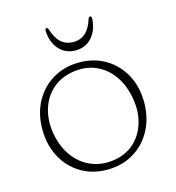

<svg xmlns="http://www.w3.org/2000/svg" viewBox="-100 -734 760 830"><g transform="rotate(-15 280.0 -318.5)"><path d="M280.5 -469Q347 -469 398.2 -438.2Q449.5 -407.5 478.8 -353.8Q508 -300 508 -230.5Q508 -160.5 478.8 -106Q449.5 -51.5 398 -20.5Q346.5 10.5 279.5 10.5Q213 10.5 161.8 -20.5Q110.5 -51.5 81.5 -106Q52.5 -160.5 52.5 -230.5Q52.5 -300 81.8 -353.8Q111 -407.5 162.5 -438.2Q214 -469 280.5 -469ZM322.5 -23Q376 -32.5 411.5 -66Q447 -99.5 461.5 -149.8Q476 -200 465.5 -259Q454.5 -322 422.5 -365.2Q390.5 -408.5 343.8 -427.2Q297 -446 241 -436Q186.5 -426.5 150 -393Q113.5 -359.5 98.8 -309.5Q84 -259.5 94 -201Q105.5 -137 138.5 -93.8Q171.5 -50.5 219.2 -32Q267 -13.5 322.5 -23ZM280.5 -560.5Q345.5 -560.5 369.5 -640.5Q372 -648.5 377.5 -648.5Q384.5 -648.5 384.5 -639.5Q383 -588 354.5 -555.5Q326 -523 280.5 -523Q235 -523 206.5 -555.5Q178 -588 176.5 -639.5Q176.5 -648.5 183.5 -648.5Q189 -648.5 191.5 -640.5Q215.5 -560.5 280.5 -560.5Z"/></g></svg>

Font: Fraunces 9pt SuperSoft Thin
Style: Regular
Weight: 100
Version: Version 1.000;[b76b70a41]